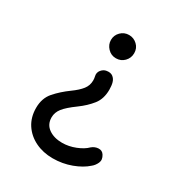

<svg xmlns="http://www.w3.org/2000/svg" viewBox="-173 -687 910 972"><g transform="rotate(30 282.0 -201.0)"><path d="M232.4 -500.5Q232.4 -528.3 252.2 -548.1Q272 -567.9 300.3 -567.9Q327.6 -567.9 347.9 -548.8Q368.2 -529.8 368.2 -500.5Q368.2 -472.2 348.6 -452.1Q329.1 -432.1 300.3 -432.1Q271.5 -432.1 252 -452.9Q232.4 -473.6 232.4 -500.5ZM485.8 23.9Q500.5 47.4 491.2 67.6Q481.9 87.9 466.3 100.1Q435.1 128.4 384 147.5Q333 166.5 275.9 166.5Q219.7 166.5 174.3 144.3Q128.9 122.1 102.5 81.8Q76.2 41.5 76.2 -13.2Q76.2 -69.8 108.6 -106.9Q141.1 -144 186.5 -176.8Q221.2 -201.7 239.3 -224.9Q257.3 -248 257.3 -277.3Q257.3 -289.6 254.9 -298.8Q249.5 -320.3 262.2 -335.7Q274.9 -351.1 291.5 -353.5Q314.5 -357.4 328.1 -346.9Q341.8 -336.4 346.7 -318.8Q349.1 -311 350.3 -300Q351.6 -289.1 351.6 -277.8Q351.6 -224.1 324 -189.2Q296.4 -154.3 254.9 -124Q206.5 -88.9 187.3 -64.2Q168 -39.6 168 -10.7Q168 30.3 199.2 52.5Q230.5 74.7 277.8 74.7Q316.9 74.7 355.5 59.3Q394 43.9 414.6 22.9Q431.6 8.3 453.1 7.1Q474.6 5.9 485.8 23.9Z"/></g></svg>

Font: Mikhak Medium
Style: Regular
Weight: 500
Designer: Amin Abedi
Version: Version 3.3